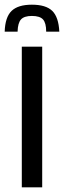

<svg xmlns="http://www.w3.org/2000/svg" viewBox="-43 -799 273 819"><path d="M50 0V-600H137V0ZM-23 -664H32Q33 -701 46.5 -716Q60 -731 93 -731Q127 -731 140.5 -716Q154 -701 154 -664H210Q207 -726 180 -752.5Q153 -779 93 -779Q34 -779 6.5 -752.5Q-21 -726 -23 -664Z"/></svg>

Font: Big Shoulders Display SemiBold
Style: Regular
Weight: 600
Designer: Patric King
Foundry: XO Type Co
Version: Version 1.000; ttfautohint (v1.8.2)